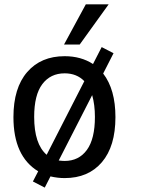

<svg xmlns="http://www.w3.org/2000/svg" viewBox="-20 -812 663 886"><path d="M278.3 9.8Q246.1 9.8 212.9 2L186.5 53.7L131.8 25.4L156.2 -21.5Q42 -90.8 42 -271.5Q42 -406.2 105.5 -479.5Q168.9 -552.7 278.3 -552.7Q353.5 -552.7 409.2 -516.6L449.2 -594.7L503.9 -566.4L456.1 -472.7Q512.7 -399.4 512.7 -271.5Q512.7 -136.7 450.2 -63.5Q387.7 9.8 278.3 9.8ZM137.7 -272.5Q137.7 -147.5 195.3 -97.7L369.1 -437.5Q334 -473.6 278.3 -473.6Q212.9 -473.6 175.3 -423.8Q137.7 -374 137.7 -272.5ZM251 -71.3Q268.6 -69.3 278.3 -69.3Q343.8 -69.3 380.9 -120.1Q418 -170.9 418 -272.5Q418 -328.1 405.3 -373ZM275.4 -606.4 376 -792H481.4L347.7 -606.4Z"/></svg>

Font: Min Sans Medium
Style: Regular
Weight: 500
Designer: Jinseong-Kim, NotoSansCJK, Nunito
Foundry: Jinseong-Kim
Version: Version 1.400;Glyphs 3.1.2 (3151)